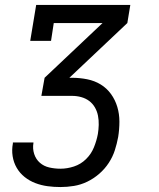

<svg xmlns="http://www.w3.org/2000/svg" viewBox="-20 -550 640 775"><path d="M224 205Q197 205 171.5 201.5Q146 198 122.5 189Q99 180 79.5 164.5Q60 149 47.5 127.5Q35 106 31 80.5Q27 55 32 29Q32 28 32 27Q32 26 32 25H115Q115 26 115 26.5Q115 27 115 27Q111 50 118 71.5Q125 93 141 107Q157 121 179 126Q201 131 224 131Q251 131 278.5 122Q306 113 327 92.5Q348 72 359 45Q370 18 375 -9Q378 -27 378.5 -46Q379 -65 375.5 -83Q372 -101 363 -116.5Q354 -132 340 -142.5Q326 -153 308 -158Q290 -163 271 -163H147L160 -236L394 -457H197L186 -385H102L126 -530H506L494 -457L260 -236H271Q302 -236 332 -230Q362 -224 386.5 -209Q411 -194 428 -170.5Q445 -147 453.5 -118.5Q462 -90 462 -59Q462 -28 457 3Q452 30 443.5 56.5Q435 83 419 107.5Q403 132 380.5 151.5Q358 171 332 183.5Q306 196 278.5 200.5Q251 205 224 205Z"/></svg>

Font: Iosevka Slab Extended Oblique
Style: Regular
Weight: 400
Width: 7
Italic angle: -9°
Monospace: yes
Designer: Belleve Invis
Foundry: Belleve Invis
Version: Version 11.1.0; ttfautohint (v1.8.3)